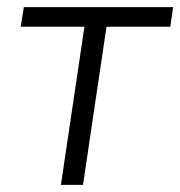

<svg xmlns="http://www.w3.org/2000/svg" viewBox="-20 -519 506 539"><path d="M151 0 217 -444H38L47 -499H466L458 -444H279L213 0Z"/></svg>

Font: Nunitoga
Style: Light Italic
Weight: 300
Italic angle: -9°
Designer: Vernon Adams
Foundry: Vernon Adams
Version: Version 1.0